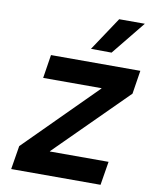

<svg xmlns="http://www.w3.org/2000/svg" viewBox="-103 -1053 896 1128"><g transform="rotate(10 345.0 -488.5)"><path d="M66 -141 483 -558V-560H135L157 -700H690L668 -560L249 -143V-141H599L576 0H43ZM382 -777 515 -977H668L505 -776Z"/></g></svg>

Font: Be Vietnam ExtraBold
Style: Italic
Weight: 800
Italic angle: -9.778°
Designer: Gabriel Lam
Foundry: TypeRant
Version: Version 3.000